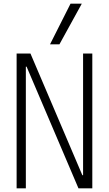

<svg xmlns="http://www.w3.org/2000/svg" viewBox="-20 -1020 590 1040"><path d="M70 0V-730H145L426 -71H430V-730H480V0H405L124 -659H120V0ZM302 -780H251L362 -1000H423Z"/></svg>

Font: M PLUS Code Latin SemiExpanded Light
Style: Regular
Weight: 300
Width: 6
Designer: Coji Morishita
Foundry: UNDERFOREST DESIGN
Version: Version 1.002; ttfautohint (v1.8.3)